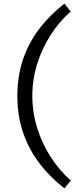

<svg xmlns="http://www.w3.org/2000/svg" viewBox="-20 -793 407 1051"><path d="M75 -268Q75 -379 107.5 -472Q140 -565 198.5 -640Q257 -715 333 -773L367 -730Q305 -676 257.5 -602Q210 -528 183.5 -443Q157 -358 157 -268Q157 -179 183.5 -93Q210 -7 257.5 66.5Q305 140 367 195L333 238Q257 180 198.5 104.5Q140 29 107.5 -64Q75 -157 75 -268Z"/></svg>

Font: Radio Canada
Style: Regular
Weight: 400
Designer: Charles Daoud, Etienne Aubert Bonn, Alexandre Saumier Demers, Jacques Le Bailly
Foundry: Radio-Canada
Version: Version 2.104;gftools[0.9.28.dev5+ged2979d]